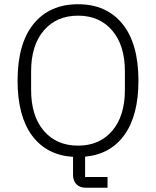

<svg xmlns="http://www.w3.org/2000/svg" viewBox="-20 -730 737 907"><path d="M488 106V157H387Q357 157 341 140.5Q325 124 325 96V11Q200 3 131.5 -89.5Q63 -182 63 -349Q63 -524 138.5 -617Q214 -710 349 -710Q483 -710 558.5 -617Q634 -524 634 -349Q634 -185 568 -93Q502 -1 382 10V106ZM349 -42Q450 -42 510 -112Q570 -182 570 -305V-393Q570 -516 510 -586Q450 -656 349 -656Q247 -656 187 -586Q127 -516 127 -393V-305Q127 -182 187 -112Q247 -42 349 -42Z"/></svg>

Font: IBM Plex Sans Light
Style: Regular
Weight: 300
Designer: Mike Abbink, Paul van der Laan, Pieter van Rosmalen
Foundry: Bold Monday
Version: Version 3.0